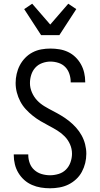

<svg xmlns="http://www.w3.org/2000/svg" viewBox="-20 -1004 540 1032"><path d="M249 8Q224 8 199.5 4Q175 0 152 -10Q129 -20 110.5 -36.5Q92 -53 79 -74.5Q66 -96 60 -120.5Q54 -145 54 -170V-174H132V-171Q132 -148 140 -126.5Q148 -105 165 -90Q182 -75 204 -68.5Q226 -62 249 -62Q272 -62 295 -69Q318 -76 334.5 -92.5Q351 -109 359 -132Q367 -155 367 -178Q367 -204 356.5 -228Q346 -252 328 -270.5Q310 -289 288 -302.5Q266 -316 243 -328Q220 -340 198 -353Q176 -366 156 -382Q136 -398 118.5 -417Q101 -436 89 -459Q77 -482 70.5 -507Q64 -532 64 -558Q64 -582 69.5 -606.5Q75 -631 86.5 -653Q98 -675 115.5 -693Q133 -711 155 -722.5Q177 -734 201.5 -738.5Q226 -743 251 -743Q275 -743 299.5 -739Q324 -735 346 -724.5Q368 -714 385.5 -697Q403 -680 415 -658.5Q427 -637 432.5 -613Q438 -589 438 -565V-561H360V-564Q360 -585 353 -606.5Q346 -628 331 -643.5Q316 -659 294.5 -666Q273 -673 251 -673Q229 -673 207 -665Q185 -657 170 -640.5Q155 -624 148 -602Q141 -580 141 -557Q141 -532 151.5 -507.5Q162 -483 179.5 -464.5Q197 -446 219.5 -432.5Q242 -419 264.5 -407.5Q287 -396 309.5 -382.5Q332 -369 352 -353Q372 -337 389 -318Q406 -299 418.5 -276.5Q431 -254 437.5 -228.5Q444 -203 444 -178Q444 -152 438 -127.5Q432 -103 420 -80.5Q408 -58 389 -40.5Q370 -23 347.5 -12Q325 -1 299.5 3.5Q274 8 249 8ZM201 -815 110 -955 153 -984 250 -872 347 -984 390 -955 299 -815Z"/></svg>

Font: Iosevka NFM
Style: Regular
Weight: 400
Monospace: yes
Designer: Belleve Invis
Foundry: Belleve Invis
Version: Version 29.0.4; ttfautohint (v1.8.4);Nerd Fonts 3.3.0